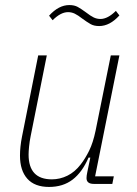

<svg xmlns="http://www.w3.org/2000/svg" viewBox="-20 -727 540 759"><path d="M165 -508 101 -188Q97 -168 95 -148Q93 -128 93 -116Q93 -18 185 -18Q217 -18 246.5 -32.5Q276 -47 299 -77Q317 -100 332.5 -131.5Q348 -163 358 -211L418 -508H452L356 -30H430L424 0H351Q322 0 322 -23Q322 -32 325 -46L337 -104H330Q305 -46 267 -17Q229 12 174 12Q117 12 88 -20.5Q59 -53 59 -112Q59 -129 61 -148Q63 -167 67 -187L131 -508ZM174 -665Q212 -707 254 -707Q274 -707 287.5 -699.5Q301 -692 320 -678Q338 -664 350.5 -658Q363 -652 377 -652Q406 -652 438 -684L452 -666Q414 -624 372 -624Q352 -624 338.5 -631.5Q325 -639 306 -653Q288 -667 275.5 -673Q263 -679 249 -679Q220 -679 188 -647Z"/></svg>

Font: IBM Plex Sans Condensed ExtraLight
Style: Italic
Weight: 200
Width: 3
Italic angle: -11°
Designer: Mike Abbink, Paul van der Laan, Pieter van Rosmalen
Foundry: Bold Monday
Version: Version 1.3